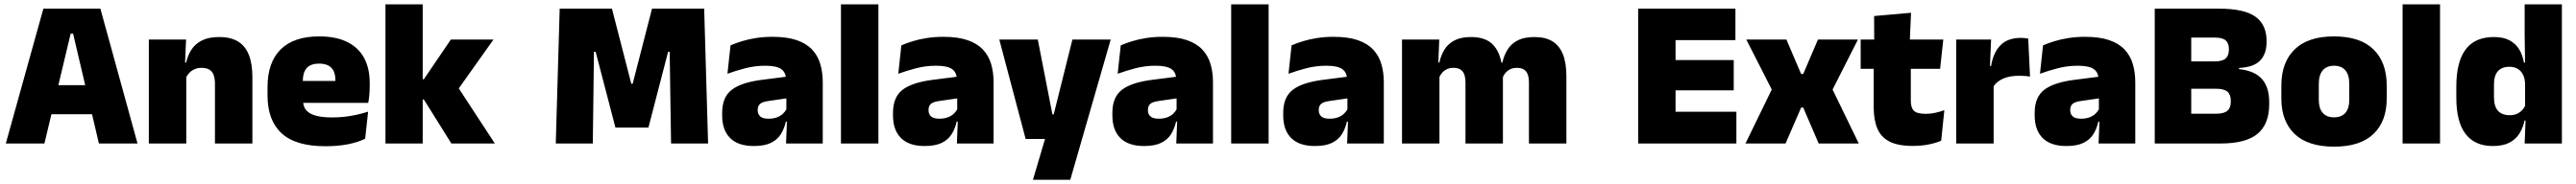

<svg xmlns="http://www.w3.org/2000/svg" viewBox="-20 -680 12176 872"><path d="M190 0H7.5L185 -639H454.5L630 0H447.5L325.5 -520.5H314ZM461.5 -138.5H175V-276.5H461.5Z M1173 0H996V-283Q996 -306.5 990.2 -323.5Q984.5 -340.5 970.5 -349.5Q956.5 -358.5 932.5 -358.5Q914 -358.5 899.5 -352Q885 -345.5 874.8 -334.8Q864.5 -324 858.5 -310.5L831.5 -383.5H860Q867.5 -418 885.2 -445.2Q903 -472.5 934.8 -488.5Q966.5 -504.5 1016 -504.5Q1070 -504.5 1104.8 -483.5Q1139.5 -462.5 1156.2 -420.2Q1173 -378 1173 -313.5ZM860.5 0H683.5V-492.5H859.5L854 -366L860.5 -348Z M1518.5 13Q1377 13 1310.8 -48.5Q1244.5 -110 1244.5 -228.5V-267Q1244.5 -384.5 1306.8 -446Q1369 -507.5 1488.5 -507.5Q1568 -507.5 1621 -481.2Q1674 -455 1700.8 -405.8Q1727.5 -356.5 1727.5 -287V-271.5Q1727.5 -251.5 1725.8 -230.8Q1724 -210 1720.5 -192.5H1562Q1564 -223 1564.8 -250Q1565.5 -277 1565.5 -298.5Q1565.5 -324.5 1557.5 -342.2Q1549.5 -360 1532.5 -369.2Q1515.5 -378.5 1488.5 -378.5Q1448 -378.5 1429.8 -357.5Q1411.5 -336.5 1411.5 -298V-253.5L1412.5 -234.5V-203.5Q1412.5 -188 1418 -173.5Q1423.5 -159 1438.2 -147.8Q1453 -136.5 1480.2 -130Q1507.5 -123.5 1551 -123.5Q1595.5 -123.5 1638 -130.8Q1680.5 -138 1720 -151L1706 -22.5Q1671.5 -5.5 1623.8 3.8Q1576 13 1518.5 13ZM1685 -192.5H1338V-296.5H1685Z M2319 0H2113.5L1983.5 -208.5H1947.5V-304.5H1983.5L2111 -492.5H2312.5L2137.5 -245.5V-278ZM1978 0H1802V-659.5H1978Z M2782 0H2607L2625.5 -639H2872.5L2964 -283H2970.5L3062 -639H3308.5L3327 0H3152L3149 -189.5L3145.5 -434.5H3138L3045 -75.5H2889L2795.5 -434.5H2787.5L2784.5 -189Z M3869 0H3695.5L3700.5 -126L3697 -130.5V-283.5L3695.5 -301.5Q3695.5 -336 3673.2 -352.2Q3651 -368.5 3597.5 -368.5Q3549 -368.5 3504.2 -357Q3459.5 -345.5 3418.5 -330.5L3433 -465Q3458 -476 3488.5 -485.2Q3519 -494.5 3555 -500Q3591 -505.5 3631.5 -505.5Q3700 -505.5 3745.8 -489.8Q3791.5 -474 3818.5 -445.2Q3845.5 -416.5 3857.2 -377Q3869 -337.5 3869 -290ZM3543 12Q3469 12 3431.2 -25.8Q3393.5 -63.5 3393.5 -133V-145.5Q3393.5 -219.5 3438.8 -254.5Q3484 -289.5 3583.5 -302L3709 -318L3719.5 -217L3613 -201.5Q3584 -197.5 3572.8 -187.8Q3561.5 -178 3561.5 -159V-157Q3561.5 -139.5 3573.2 -128.5Q3585 -117.5 3612.5 -117.5Q3635.5 -117.5 3652.2 -123.8Q3669 -130 3680.2 -140.5Q3691.5 -151 3698 -163.5L3723 -103.5H3694.5Q3687 -70 3670.8 -44Q3654.5 -18 3624 -3Q3593.5 12 3543 12Z M4132 0H3955V-659.5H4132Z M4676.5 0H4503L4508 -126L4504.5 -130.5V-283.5L4503 -301.5Q4503 -336 4480.8 -352.2Q4458.5 -368.5 4405 -368.5Q4356.5 -368.5 4311.8 -357Q4267 -345.5 4226 -330.5L4240.5 -465Q4265.5 -476 4296 -485.2Q4326.5 -494.5 4362.5 -500Q4398.5 -505.5 4439 -505.5Q4507.5 -505.5 4553.2 -489.8Q4599 -474 4626 -445.2Q4653 -416.5 4664.8 -377Q4676.5 -337.5 4676.5 -290ZM4350.5 12Q4276.5 12 4238.8 -25.8Q4201 -63.5 4201 -133V-145.5Q4201 -219.5 4246.2 -254.5Q4291.5 -289.5 4391 -302L4516.5 -318L4527 -217L4420.5 -201.5Q4391.5 -197.5 4380.2 -187.8Q4369 -178 4369 -159V-157Q4369 -139.5 4380.8 -128.5Q4392.5 -117.5 4420 -117.5Q4443 -117.5 4459.8 -123.8Q4476.5 -130 4487.8 -140.5Q4499 -151 4505.5 -163.5L4530.5 -103.5H4502Q4494.5 -70 4478.2 -44Q4462 -18 4431.5 -3Q4401 12 4350.5 12Z M4954.5 -138H5045.5L4950.5 -97L5049 -492.5H5230L5039 172H4862.5L4939 -87L5023 -21.5H4828L4703.5 -492.5H4885.5Z M5713.5 0H5540L5545 -126L5541.5 -130.5V-283.5L5540 -301.5Q5540 -336 5517.8 -352.2Q5495.5 -368.5 5442 -368.5Q5393.5 -368.5 5348.8 -357Q5304 -345.5 5263 -330.5L5277.5 -465Q5302.5 -476 5333 -485.2Q5363.5 -494.5 5399.5 -500Q5435.5 -505.5 5476 -505.5Q5544.5 -505.5 5590.2 -489.8Q5636 -474 5663 -445.2Q5690 -416.5 5701.8 -377Q5713.5 -337.5 5713.5 -290ZM5387.5 12Q5313.5 12 5275.8 -25.8Q5238 -63.5 5238 -133V-145.5Q5238 -219.5 5283.2 -254.5Q5328.5 -289.5 5428 -302L5553.5 -318L5564 -217L5457.5 -201.5Q5428.5 -197.5 5417.2 -187.8Q5406 -178 5406 -159V-157Q5406 -139.5 5417.8 -128.5Q5429.5 -117.5 5457 -117.5Q5480 -117.5 5496.8 -123.8Q5513.5 -130 5524.8 -140.5Q5536 -151 5542.5 -163.5L5567.5 -103.5H5539Q5531.5 -70 5515.2 -44Q5499 -18 5468.5 -3Q5438 12 5387.5 12Z M5976.5 0H5799.5V-659.5H5976.5Z M6521 0H6347.5L6352.5 -126L6349 -130.5V-283.5L6347.5 -301.5Q6347.5 -336 6325.2 -352.2Q6303 -368.5 6249.5 -368.5Q6201 -368.5 6156.2 -357Q6111.5 -345.5 6070.5 -330.5L6085 -465Q6110 -476 6140.5 -485.2Q6171 -494.5 6207 -500Q6243 -505.5 6283.5 -505.5Q6352 -505.5 6397.8 -489.8Q6443.5 -474 6470.5 -445.2Q6497.5 -416.5 6509.2 -377Q6521 -337.5 6521 -290ZM6195 12Q6121 12 6083.2 -25.8Q6045.5 -63.5 6045.5 -133V-145.5Q6045.5 -219.5 6090.8 -254.5Q6136 -289.5 6235.5 -302L6361 -318L6371.5 -217L6265 -201.5Q6236 -197.5 6224.8 -187.8Q6213.5 -178 6213.5 -159V-157Q6213.5 -139.5 6225.2 -128.5Q6237 -117.5 6264.5 -117.5Q6287.5 -117.5 6304.2 -123.8Q6321 -130 6332.2 -140.5Q6343.5 -151 6350 -163.5L6375 -103.5H6346.5Q6339 -70 6322.8 -44Q6306.5 -18 6276 -3Q6245.5 12 6195 12Z M7384 0H7207V-288Q7207 -310 7201.8 -325.8Q7196.5 -341.5 7184 -350Q7171.5 -358.5 7149.5 -358.5Q7132 -358.5 7118.8 -352Q7105.5 -345.5 7096.2 -334.8Q7087 -324 7082 -310.5L7066.5 -383.5H7081.5Q7089 -418 7106 -445.2Q7123 -472.5 7153.8 -488.5Q7184.5 -504.5 7233 -504.5Q7285 -504.5 7318.2 -484Q7351.5 -463.5 7367.8 -422.2Q7384 -381 7384 -318.5ZM6784 0H6607V-492.5H6783L6777.5 -352.5L6784 -348ZM7084 0H6907V-288Q6907 -310 6901.8 -325.8Q6896.5 -341.5 6884 -350Q6871.5 -358.5 6849.5 -358.5Q6832 -358.5 6818.8 -352Q6805.5 -345.5 6796.2 -334.8Q6787 -324 6782 -310.5L6755 -383.5H6783.5Q6791 -418 6807.8 -445.2Q6824.5 -472.5 6855 -488.5Q6885.5 -504.5 6933 -504.5Q7001.5 -504.5 7036.2 -469Q7071 -433.5 7079.5 -366.5Q7080.5 -356.5 7082.2 -341Q7084 -325.5 7084 -314Z M7900 0H7723.5V-639H7900ZM8187.5 0H7776V-150.5H8187.5ZM8175 -252H7827.5V-395.5H8175ZM8183 -490H7776V-639H8183Z M8420 0H8230.5L8366.5 -280V-232.5L8234.5 -492.5H8424L8493.5 -329.5H8503.5L8573 -492.5H8762L8630.5 -232.5V-280L8766 0H8576.5L8503.5 -170H8493.5Z M9020 11.5Q8951.5 11.5 8911.2 -9.2Q8871 -30 8853.8 -71Q8836.5 -112 8836.5 -172V-436H9012V-202Q9012 -170 9026.5 -155.2Q9041 -140.5 9083.5 -140.5Q9106.5 -140.5 9129.2 -145.8Q9152 -151 9170.5 -158L9155.5 -13Q9129.5 -2 9095.5 4.8Q9061.5 11.5 9020 11.5ZM9150.5 -354H8775V-492.5H9165.5ZM9007 -480.5H8839L8838.5 -604L9013 -619.5Z M9401 -267.5 9350 -367.5H9391.5Q9401.5 -430 9435.5 -465.2Q9469.5 -500.5 9533 -500.5Q9542.5 -500.5 9550.8 -499.5Q9559 -498.5 9567 -497L9575.5 -317Q9565.5 -319 9551.8 -320Q9538 -321 9525 -321Q9478 -321 9447 -306.8Q9416 -292.5 9401 -267.5ZM9403.5 0H9226.5V-492.5H9391.5L9384.5 -329.5H9403.5Z M10073 0H9899.5L9904.5 -126L9901 -130.5V-283.5L9899.5 -301.5Q9899.5 -336 9877.2 -352.2Q9855 -368.5 9801.5 -368.5Q9753 -368.5 9708.2 -357Q9663.5 -345.5 9622.5 -330.5L9637 -465Q9662 -476 9692.5 -485.2Q9723 -494.5 9759 -500Q9795 -505.5 9835.5 -505.5Q9904 -505.5 9949.8 -489.8Q9995.5 -474 10022.5 -445.2Q10049.5 -416.5 10061.2 -377Q10073 -337.5 10073 -290ZM9747 12Q9673 12 9635.2 -25.8Q9597.5 -63.5 9597.5 -133V-145.5Q9597.5 -219.5 9642.8 -254.5Q9688 -289.5 9787.5 -302L9913 -318L9923.5 -217L9817 -201.5Q9788 -197.5 9776.8 -187.8Q9765.5 -178 9765.5 -159V-157Q9765.5 -139.5 9777.2 -128.5Q9789 -117.5 9816.5 -117.5Q9839.5 -117.5 9856.2 -123.8Q9873 -130 9884.2 -140.5Q9895.5 -151 9902 -163.5L9927 -103.5H9898.5Q9891 -70 9874.8 -44Q9858.5 -18 9828 -3Q9797.5 12 9747 12Z M10476.5 0H10295V-141H10453.5Q10492 -141 10508.2 -154.8Q10524.5 -168.5 10524.5 -197.5V-203Q10524.5 -232 10508.2 -245.8Q10492 -259.5 10453.5 -259.5H10291.5V-389H10448Q10485 -389 10500.2 -403Q10515.5 -417 10515.5 -444.5V-448Q10515.5 -475.5 10500.2 -488.8Q10485 -502 10448 -502H10291.5V-639H10468Q10588 -639 10640.8 -601Q10693.5 -563 10693.5 -487V-480Q10693.5 -423.5 10662.2 -392.2Q10631 -361 10563.5 -358V-352.5Q10637.5 -344.5 10671.8 -305.5Q10706 -266.5 10706 -197V-185.5Q10706 -92 10651 -46Q10596 0 10476.5 0ZM10337.5 0H10165V-639H10337.5Z M11012.5 15Q10889 15 10826.2 -45.2Q10763.5 -105.5 10763.5 -212.5V-275Q10763.5 -384.5 10826.5 -446Q10889.5 -507.5 11012.5 -507.5Q11136 -507.5 11198.8 -446Q11261.5 -384.5 11261.5 -275V-212.5Q11261.5 -105.5 11199 -45.2Q11136.5 15 11012.5 15ZM11012.5 -124Q11048 -124 11066.2 -145.2Q11084.5 -166.5 11084.5 -206V-282Q11084.5 -324.5 11066.2 -346.5Q11048 -368.5 11012.5 -368.5Q10977.5 -368.5 10959 -346.5Q10940.5 -324.5 10940.5 -282V-206Q10940.5 -166.5 10959 -145.2Q10977.5 -124 11012.5 -124Z M11513.5 0H11336.5V-659.5H11513.5Z M11763 12Q11678 12 11634.2 -45.2Q11590.5 -102.5 11590.5 -217V-269.5Q11590.5 -386 11634.2 -445.2Q11678 -504.5 11768 -504.5Q11812 -504.5 11841 -489.5Q11870 -474.5 11886.8 -447.5Q11903.5 -420.5 11910 -383.5H11955.5L11915.5 -281Q11915 -307 11906.2 -325.2Q11897.5 -343.5 11881.2 -353.5Q11865 -363.5 11841 -363.5Q11805.5 -363.5 11787 -342.5Q11768.5 -321.5 11768.5 -279.5V-219Q11768.5 -176.5 11787.2 -155.2Q11806 -134 11843.5 -134Q11862 -134 11876.8 -140.5Q11891.5 -147 11902 -158.5Q11912.5 -170 11918.5 -185L11962 -109H11913Q11906 -75 11889 -47.5Q11872 -20 11841.5 -4Q11811 12 11763 12ZM12089.5 0H11913.5L11918.5 -128.5L11915.5 -153V-350V-372.5L11913.5 -517V-659.5H12089.5Z"/></svg>

Font: Anek Malayalam ExtraBold
Style: Regular
Weight: 800
Version: Version 1.003